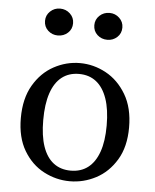

<svg xmlns="http://www.w3.org/2000/svg" viewBox="-52 -754 653 811"><g transform="rotate(5 274.5 -348.5)"><path d="M274 13Q216 13 163.5 -14.5Q111 -42 78 -97.5Q45 -153 45 -235Q45 -318 78 -374.5Q111 -431 163.5 -459.5Q216 -488 274 -488Q332 -488 384.5 -459.5Q437 -431 470.5 -374.5Q504 -318 504 -235Q504 -153 470.5 -97.5Q437 -42 384.5 -14.5Q332 13 274 13ZM274 -32Q317 -32 347 -55Q377 -78 393 -123Q409 -168 409 -235Q409 -303 393 -349Q377 -395 347 -418.5Q317 -442 274 -442Q231 -442 201 -418.5Q171 -395 155.5 -349Q140 -303 140 -235Q140 -168 155.5 -123Q171 -78 201 -55Q231 -32 274 -32ZM170 -596Q146 -596 128.5 -612Q111 -628 111 -653Q111 -677 128.5 -693.5Q146 -710 170 -710Q195 -710 212.5 -693.5Q230 -677 230 -653Q230 -628 212.5 -612Q195 -596 170 -596ZM380 -596Q355 -596 337.5 -612Q320 -628 320 -653Q320 -677 337.5 -693.5Q355 -710 380 -710Q404 -710 421.5 -693.5Q439 -677 439 -653Q439 -628 421.5 -612Q404 -596 380 -596Z"/></g></svg>

Font: Source Serif 4 Variable
Style: Regular
Weight: 400
Designer: Frank Grießhammer
Foundry: Adobe
Version: Version 4.005;hotconv 1.1.0;makeotfexe 2.6.0